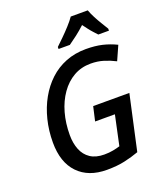

<svg xmlns="http://www.w3.org/2000/svg" viewBox="-169 -1049 986 1167"><g transform="rotate(-20 324.5 -465.5)"><path d="M319 10Q200 10 133 -60Q66 -130 66 -258Q66 -335 83.5 -405Q101 -475 133.5 -533Q166 -591 212 -634Q258 -677 317.5 -700.5Q377 -724 448 -724Q508 -724 554 -713Q600 -702 643 -681L602 -589Q567 -607 528.5 -619Q490 -631 445 -631Q384 -631 335 -603Q286 -575 250.5 -524.5Q215 -474 196.5 -408Q178 -342 178 -266Q178 -213 194.5 -171.5Q211 -130 246 -106.5Q281 -83 336 -83Q367 -83 393 -88Q419 -93 438 -99L479 -291H351L372 -383H606L528 -28Q484 -12 434.5 -1Q385 10 319 10ZM293 -794Q311 -811 337.5 -837Q364 -863 389.5 -891Q415 -919 430 -941H540Q549 -916 563 -889.5Q577 -863 592 -838.5Q607 -814 619 -794V-781H550Q540 -792 527 -806Q514 -820 501.5 -836.5Q489 -853 477 -869Q449 -843 420.5 -821Q392 -799 366 -781H293Z"/></g></svg>

Font: Noto Sans Display Medium
Style: Italic
Weight: 500
Italic angle: -12°
Designer: Monotype Design Team
Foundry: Monotype Imaging Inc.
Version: Version 2.003